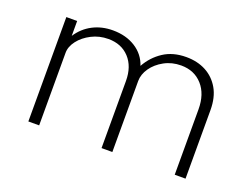

<svg xmlns="http://www.w3.org/2000/svg" viewBox="-86 -706 1158 885"><g transform="rotate(20 493.0 -264.0)"><path d="M112 0V-512H165V-439Q193 -482 237 -505Q281 -528 335.5 -528Q400 -528 446.5 -498.5Q493 -469 510 -417.5Q537.5 -467 583.8 -497.5Q630 -528 695.5 -528Q750 -528 792 -505.8Q834 -483.5 858.5 -441Q883 -398.5 883 -336V0H830V-320.5Q830 -395.5 790.5 -439.5Q751 -483.5 686.5 -483.5Q641 -483.5 604 -463.2Q567 -443 545.5 -412Q524 -381 524 -348.5V0H471V-329Q471 -400 432.2 -441.8Q393.5 -483.5 329.5 -483.5Q285 -483.5 247.5 -464.2Q210 -445 187.5 -415.8Q165 -386.5 165 -356V0Z"/></g></svg>

Font: Spartan Thin Light
Style: Regular
Weight: 300
Version: Version 1.004